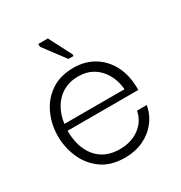

<svg xmlns="http://www.w3.org/2000/svg" viewBox="-140 -659 725 770"><g transform="rotate(-30 222.5 -274.5)"><path d="M220 10Q155 10 112.3 -20.8Q69.7 -51.7 49 -100.4Q28.3 -149.2 28.8 -201.2Q29.3 -255 51.2 -302Q73 -349 115.5 -377.6Q158 -406.2 219.2 -406.2Q269.8 -406.2 309.2 -383.8Q348.7 -361.3 372.7 -320.5Q396.7 -279.7 400 -224.2Q400.8 -219.2 400.8 -212Q400.8 -204.8 400.8 -199H73.3Q73.3 -121.7 111.5 -75.8Q149.7 -30 219.5 -30Q271 -30 308.5 -56.8Q346 -83.7 354.8 -129.7H399.8Q392.7 -89 368 -57.3Q343.3 -25.7 305.3 -7.8Q267.3 10 220 10ZM76.2 -229.2H354.2Q353.3 -248.3 345.8 -271.9Q338.2 -295.5 322.2 -317.1Q306.2 -338.7 280.5 -352.7Q254.8 -366.7 218.7 -366.7Q185.8 -366.7 160.8 -355.6Q135.8 -344.5 118.2 -325.4Q100.7 -306.3 90.1 -281.5Q79.5 -256.7 76.2 -229.2ZM220.2 -446.8 145.7 -546.3V-559.2H189.8L243.8 -454.7V-446.8Z"/></g></svg>

Font: Darker Grotesque Light
Style: Regular
Weight: 300
Designer: Gabriel Lam
Foundry: TypeRant
Version: Version 1.000;gftools[0.9.28]